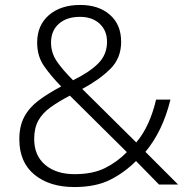

<svg xmlns="http://www.w3.org/2000/svg" viewBox="-20 -745 757 775"><path d="M304 -725Q378 -725 423.5 -685.5Q469 -646 469 -576Q469 -510 425 -466.5Q381 -423 312 -386L530 -170Q558 -203 578 -247Q598 -291 610 -343H668Q637 -216 567 -132L699 0H622L529 -95Q482 -48 424 -19Q366 10 280 10Q180 10 119 -40Q58 -90 58 -183Q58 -236 78 -273.5Q98 -311 136 -339.5Q174 -368 227 -396Q184 -440 157 -479.5Q130 -519 130 -573Q130 -643 177.5 -684Q225 -725 304 -725ZM303 -677Q249 -677 217.5 -649Q186 -621 186 -573Q186 -532 209 -498Q232 -464 275 -421Q342 -454 377 -489.5Q412 -525 412 -576Q412 -622 382 -649.5Q352 -677 303 -677ZM262 -359Q216 -335 183.5 -311.5Q151 -288 134.5 -258Q118 -228 118 -184Q118 -117 162.5 -79.5Q207 -42 281 -42Q354 -42 403.5 -66.5Q453 -91 492 -131Z"/></svg>

Font: Noto Sans Lao UI Light
Style: Regular
Weight: 300
Designer: Monotype Design Team
Foundry: Monotype Imaging Inc.
Version: Version 2.000; ttfautohint (v1.8.4.7-5d5b)